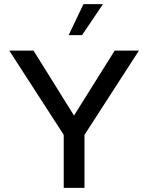

<svg xmlns="http://www.w3.org/2000/svg" viewBox="-20 -914 721 934"><path d="M290 0V-258L25 -668H143L340 -352L538 -668H656L391 -258V0ZM314 -743 386 -894H481L379 -743Z"/></svg>

Font: Gantari Medium
Style: Regular
Weight: 500
Designer: Anugrah Pasau
Foundry: Lafontype
Version: Version 1.000; ttfautohint (v1.8.4.7-5d5b)